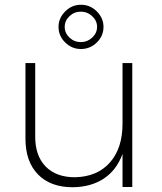

<svg xmlns="http://www.w3.org/2000/svg" viewBox="-20 -786 681 807"><path d="M536 -521V0H495V-139Q470 -71 416.5 -35.5Q363 0 286 1Q192 1 139.5 -53Q87 -107 87 -203V-521H128V-211Q128 -131 172 -86Q216 -41 295 -41Q389 -43 442 -103Q495 -163 495 -266V-521ZM415 -673Q415 -635 387 -607.5Q359 -580 320 -580Q282 -580 254 -607.5Q226 -635 226 -673Q226 -710 254 -738Q282 -766 320 -766Q359 -766 387 -738Q415 -710 415 -673ZM252 -673Q252 -647 272 -628Q292 -609 320 -609Q347 -609 367.5 -628Q388 -647 388 -673Q388 -699 367.5 -718Q347 -737 320 -737Q292 -737 272 -718Q252 -699 252 -673Z"/></svg>

Font: Montserrat arm2 ExtraLight
Style: Regular
Weight: 275
Designer: Julieta Ulanovsky
Foundry: Julieta Ulanovsky
Version: Version 6.000